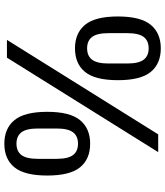

<svg xmlns="http://www.w3.org/2000/svg" viewBox="42 -792 762 886"><g transform="rotate(-90 423.0 -349.0)"><path d="M164 0 600 -698H682L246 0ZM203 -314Q132 -314 94 -360.5Q56 -407 56 -512Q56 -617 94 -663.5Q132 -710 203 -710Q273 -710 311.5 -663.5Q350 -617 350 -512Q350 -407 311.5 -360.5Q273 -314 203 -314ZM203 -370Q238 -370 255.5 -393Q273 -416 273 -469V-555Q273 -608 255.5 -631Q238 -654 203 -654Q168 -654 150.5 -631Q133 -608 133 -555V-469Q133 -416 150.5 -393Q168 -370 203 -370ZM643 12Q572 12 534 -34.5Q496 -81 496 -186Q496 -291 534 -337.5Q572 -384 643 -384Q713 -384 751.5 -337.5Q790 -291 790 -186Q790 -81 751.5 -34.5Q713 12 643 12ZM643 -44Q678 -44 695.5 -67Q713 -90 713 -143V-229Q713 -282 695.5 -305Q678 -328 643 -328Q608 -328 590.5 -305Q573 -282 573 -229V-143Q573 -90 590.5 -67Q608 -44 643 -44Z"/></g></svg>

Font: IBM Plex Sans Condensed Text
Style: Regular
Weight: 450
Width: 3
Designer: Mike Abbink, Paul van der Laan, Pieter van Rosmalen
Foundry: Bold Monday
Version: Version 1.1